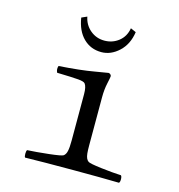

<svg xmlns="http://www.w3.org/2000/svg" viewBox="-108 -822 856 919"><g transform="rotate(15 320.0 -362.5)"><path d="M212 -727Q220 -687 250 -662Q280 -637 320 -637Q360 -637 390.5 -661Q421 -685 428 -727L455 -715Q446 -653 406.5 -616.5Q367 -580 320 -580Q267 -580 231 -615.5Q195 -651 185 -715ZM380 -134Q380 -109 381.5 -94.5Q383 -80 387 -71Q391 -62 398 -57Q406 -51 463.5 -44Q521 -37 564 -35Q569 -30 569 -16Q569 -2 564 2Q478 0 338 0Q183 0 99 2Q95 -2 95 -16Q95 -30 99 -35Q141 -37 204 -44Q267 -51 275 -57Q280 -61 283.5 -67Q287 -73 289 -82Q291 -91 292 -103.5Q293 -116 293 -134V-364Q293 -401 282 -415Q276 -423 247.5 -425.5Q219 -428 142 -430Q134 -446 140 -463Q247 -470 314 -482Q376 -493 380 -493Q385 -493 389.5 -489Q394 -485 394 -480Q394 -474 387 -442.5Q380 -411 380 -372Z"/></g></svg>

Font: Libertinus Mono
Style: Regular
Weight: 400
Designer: Philipp H. Poll
Foundry: Khaled Hosny
Version: Version 6.7